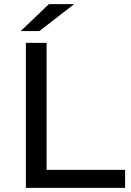

<svg xmlns="http://www.w3.org/2000/svg" viewBox="-20 -907 634 927"><path d="M80 -757H170L338 -887H216ZM105 0H584V-87H205V-700H105Z"/></svg>

Font: AWKNG-Font Medium
Style: Regular
Weight: 500
Designer: Awakening Church
Foundry: Awakening Church
Version: Version 1.700;PS 001.700;hotconv 1.0.88;makeotf.lib2.5.64775